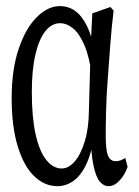

<svg xmlns="http://www.w3.org/2000/svg" viewBox="-20 -559 466 642"><path d="M171.9 63.5Q129.4 63.5 94.7 30.5Q60.1 -2.4 39.6 -68.6Q19 -134.8 19 -231Q19 -326.7 42.5 -395.8Q65.9 -464.8 103 -501.7Q140.1 -538.6 180.2 -538.6Q208.5 -538.6 231 -522.7Q253.4 -506.8 270.5 -472.7Q287.6 -438.5 298.3 -380.9H314L287.6 -302.7Q279.3 -367.7 262.5 -407.2Q245.6 -446.8 224.4 -464.1Q203.1 -481.4 180.7 -481.4Q153.3 -481.4 132.1 -455.3Q110.8 -429.2 98.6 -377.4Q86.4 -325.7 86.4 -251.5Q86.4 -166.5 99.1 -109.6Q111.8 -52.7 134.8 -24.2Q157.7 4.4 186 4.4Q209.5 4.4 229.7 -19Q250 -42.5 263.4 -86.2Q276.9 -129.9 277.3 -189.9L283.2 -402.3L288.6 -514.2L349.1 -535.6L359.9 -523.4Q353 -466.8 348.6 -407.5Q344.2 -348.1 340.1 -292.5Q335.9 -236.8 334.7 -188.5Q333.5 -140.1 333.5 -105Q333.5 -56.6 341.3 -38.3Q349.1 -20 366.7 -20Q375 -20 383.3 -22.9Q391.6 -25.9 398.9 -30.8L406.7 -1Q397 26.4 379.6 44.9Q362.3 63.5 342.3 63.5Q326.7 63.5 313.7 48.3Q300.8 33.2 292.5 -5.9Q284.2 -44.9 282.7 -115.7L296.9 -114.3Q287.6 -51.8 270 -12.9Q252.4 25.9 227.1 44.7Q201.7 63.5 171.9 63.5Z"/></svg>

Font: Scarab Serif
Style: Regular
Weight: 400
Designer: John Roberts
Foundry: Scarab
Version: 1.0